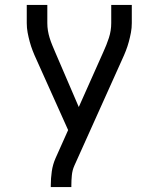

<svg xmlns="http://www.w3.org/2000/svg" viewBox="-20 -755 640 775"><path d="M185 0V-7Q185 -35 189 -63Q193 -91 204 -116L255 -230L127 -515Q119 -532 112 -550Q105 -568 100 -586.5Q95 -605 91.5 -623.5Q88 -642 88 -662V-735H171V-662Q171 -646 173.5 -631Q176 -616 180.5 -601.5Q185 -587 191 -572.5Q197 -558 203 -544L298 -323L397 -545Q410 -573 419.5 -602Q429 -631 429 -662V-735H512V-662Q512 -642 508.5 -623.5Q505 -605 500 -586.5Q495 -568 488 -550Q481 -532 473 -515L280 -86Q272 -68 270 -47.5Q268 -27 268 -7V0Z"/></svg>

Font: Bmono
Style: Regular
Weight: 400
Monospace: yes
Designer: Belleve Invis
Foundry: Belleve Invis
Version: Version 11.2.2; ttfautohint (v1.8.2)